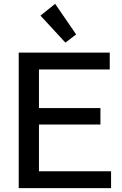

<svg xmlns="http://www.w3.org/2000/svg" viewBox="-20 -976 631 996"><path d="M77.1 0V-703.1H549.3V-615.7H182.1V-415.5H501V-330.1H182.1V-87.4H556.2V0ZM319.3 -754.9 189.9 -895 266.1 -956.1 375 -797.4Z"/></svg>

Font: Schibsted Grotesk Medium
Style: Regular
Weight: 500
Designer: Bakken & Baeck AS, Henrik Kongsvoll
Foundry: Schibsted ASA
Version: Version 1.100;gftools[0.9.25]